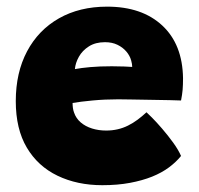

<svg xmlns="http://www.w3.org/2000/svg" viewBox="-20 -552 600 578"><path d="M525 -82.5Q510.5 -64.5 488.8 -48.2Q467 -32 437.8 -20.2Q408.5 -8.5 371.2 -1.5Q334 5.5 288 5.5Q212.5 5.5 153.2 -23Q94 -51.5 60.8 -107.5Q27.5 -163.5 27.5 -247.5Q27.5 -333.5 61.5 -397.5Q95.5 -461.5 157.5 -496.8Q219.5 -532 302.5 -532Q407.5 -532 468.5 -475.2Q529.5 -418.5 531 -316.5Q531 -297 529.8 -282Q528.5 -267 525 -249.5Q517.5 -250 491.8 -250.5Q466 -251 434 -251.5Q402 -252 374.5 -252.5Q347 -253 336 -253Q295.5 -253 258.5 -249.5Q221.5 -246 198.5 -242Q198.5 -234.5 199.5 -227Q200.5 -219.5 203 -213Q209 -195.5 223 -183.5Q237 -171.5 257 -165.2Q277 -159 299.5 -159Q318 -159 334.2 -162.8Q350.5 -166.5 365.5 -174Q380.5 -181.5 394 -191.5Q407.5 -201.5 421 -214Q424 -211.5 437.5 -198Q451 -184.5 468.2 -164.5Q485.5 -144.5 501.2 -122.8Q517 -101 525 -82.5ZM205.5 -344Q224 -347.5 251.8 -350Q279.5 -352.5 316.5 -352.5Q337 -352.5 354 -351.8Q371 -351 378 -350.5Q378 -359 375 -369.5Q371 -384.5 360.2 -397Q349.5 -409.5 333.5 -417.2Q317.5 -425 296 -425Q267.5 -425 247.8 -412.5Q228 -400 217.5 -381.2Q207 -362.5 205.5 -344Z"/></svg>

Font: Grandstander Thin ExtraBold
Style: Regular
Weight: 800
Version: Version 1.200